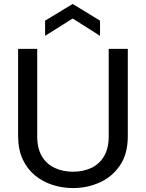

<svg xmlns="http://www.w3.org/2000/svg" viewBox="-20 -948 741 975"><path d="M351 7Q297 7 247 -9Q197 -25 157.5 -57.5Q118 -90 95 -139.5Q72 -189 72 -257V-700H169V-255Q169 -194 193 -154Q217 -114 258.5 -95Q300 -76 351 -76Q402 -76 443 -95Q484 -114 508 -154Q532 -194 532 -255V-700H629V-257Q629 -167 589.5 -108.5Q550 -50 486.5 -21.5Q423 7 351 7ZM209 -766V-843L349 -928L488 -843V-766L349 -854Z"/></svg>

Font: Envelope Sans Variable
Style: Regular
Weight: 500
Designer: Andreas Rasmussen / Norman Anderson
Foundry: mail.de GmbH
Version: Version 1.150